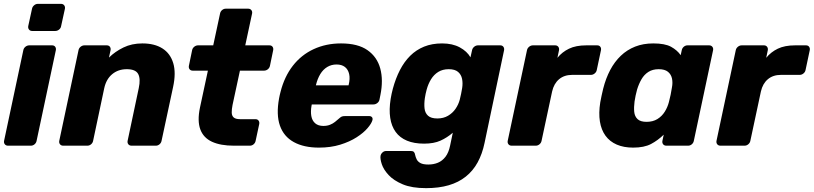

<svg xmlns="http://www.w3.org/2000/svg" viewBox="-20 -755 4217 995"><path d="M21.6 0Q11 0 5.1 -7.2Q-0.9 -14.5 1.1 -25.1L100.9 -494.9Q102.9 -505.5 111.9 -512.8Q121 -520 131.6 -520H249.9Q260.5 -520 265.9 -512.8Q271.4 -505.5 269.4 -494.9L169.6 -25.1Q167.6 -14.5 159.1 -7.2Q150.5 0 139.9 0ZM146.8 -594.5Q136.1 -594.5 130.4 -601.8Q124.6 -609 126.3 -619.6L145.9 -709.5Q147.9 -720.1 156.8 -727.6Q165.6 -735 176.3 -735H296.1Q306.7 -735 312.6 -727.6Q318.4 -720.1 316.4 -709.5L296.7 -619.6Q295.1 -609 286.2 -601.8Q277.2 -594.5 266.6 -594.5Z M307.6 0Q297 0 291.1 -7.2Q285.1 -14.5 287.1 -25.1L386.9 -494.9Q388.9 -505.5 397.9 -512.8Q407 -520 417.6 -520H533.4Q544 -520 549.4 -512.8Q554.9 -505.5 552.9 -494.9L544.7 -456.6Q576.4 -487.9 619.7 -508.9Q663.1 -530 717.6 -530Q781.1 -530 821.9 -503.9Q862.7 -477.9 877.8 -427.7Q892.9 -377.5 877 -304.1L817.2 -25.1Q815.2 -14.5 806.7 -7.2Q798.1 0 787.5 0H661.8Q651.1 0 645.2 -7.2Q639.3 -14.5 641.3 -25.1L699 -297.9Q709.5 -346.6 696.1 -371.5Q682.8 -396.4 637 -396.4Q592.4 -396.4 561.4 -370.6Q530.4 -344.8 520.2 -297.9L462.5 -25.1Q460.5 -14.5 451.9 -7.2Q443.4 0 432.7 0Z M1192.2 0Q1122.9 0 1078.6 -20.4Q1034.2 -40.9 1018.1 -84.5Q1001.9 -128.1 1016.2 -197L1057.4 -388.9H978.8Q968.1 -388.9 962.5 -396.1Q956.9 -403.4 958.9 -414L975.6 -494.9Q977.6 -505.5 986.7 -512.8Q995.8 -520 1006.4 -520H1085L1120.4 -684.9Q1122.4 -695.5 1130.9 -702.8Q1139.5 -710 1150.1 -710H1265.9Q1276.5 -710 1282.4 -702.8Q1288.4 -695.5 1286.4 -684.9L1251 -520H1376.2Q1386.9 -520 1392.3 -512.8Q1397.7 -505.5 1395.7 -494.9L1379 -414Q1377 -403.4 1368.1 -396.1Q1359.2 -388.9 1348.6 -388.9H1223.4L1185.1 -211Q1180.6 -188.5 1180.9 -171.7Q1181.2 -155 1191.2 -146.2Q1201.2 -137.4 1224.5 -137.4H1303.9Q1314.5 -137.4 1319.9 -130.1Q1325.4 -122.9 1323.4 -112.2L1304.7 -25.1Q1302.7 -14.5 1294.2 -7.2Q1285.6 0 1275 0Z M1633 10Q1554.6 10 1502.5 -18.7Q1450.4 -47.4 1430.6 -104.1Q1410.9 -160.7 1426.1 -244.4Q1427.5 -251.2 1429.6 -261.9Q1431.6 -272.5 1433.8 -278.8Q1453.8 -358 1497.7 -414.4Q1541.6 -470.8 1605.7 -500.4Q1669.9 -530 1747.4 -530Q1834.9 -530 1884.7 -494.9Q1934.5 -459.9 1950.7 -399.7Q1966.9 -339.5 1951.5 -263.3L1946.6 -238.9Q1944.6 -228.3 1935.4 -221Q1926.1 -213.8 1915.5 -213.8H1595.7Q1595.7 -213.1 1595.2 -211Q1594.7 -208.9 1594.4 -206.9Q1589.2 -177.5 1593.3 -153.9Q1597.4 -130.2 1613.1 -116.3Q1628.9 -102.4 1655.6 -102.4Q1675.5 -102.4 1690.4 -108.5Q1705.4 -114.6 1716 -123.2Q1726.6 -131.9 1733.6 -138Q1745 -148.5 1751.1 -151Q1757.3 -153.5 1768.9 -153.5H1893Q1902.6 -153.5 1907.6 -147.7Q1912.6 -141.9 1910 -132.2Q1905.4 -115.1 1884.7 -90.9Q1864 -66.6 1828.1 -43.5Q1792.2 -20.4 1743 -5.2Q1693.7 10 1633 10ZM1617.1 -312.9H1786.4L1786.8 -315Q1794.8 -347.5 1789.4 -371.3Q1784 -395 1767.5 -407.9Q1751 -420.8 1724.1 -420.8Q1697.2 -420.8 1675.9 -407.9Q1654.5 -395 1640 -371.3Q1625.5 -347.5 1617.5 -315Z M2188 220Q2114.1 220 2067.1 200.2Q2020.1 180.4 1993.9 152.1Q1967.8 123.9 1958.7 96.3Q1949.6 68.6 1952 53Q1954 42.4 1962.3 34.9Q1970.6 27.5 1980.9 27.5H2109.9Q2119.7 27.5 2124.7 32.3Q2129.7 37 2131.4 47.9Q2133.6 58.9 2139.3 70.7Q2145 82.5 2158.9 90.1Q2172.9 97.6 2199.9 97.6Q2226.9 97.6 2249.4 88.3Q2271.9 79 2288.5 57.6Q2305.1 36.1 2312.5 0L2326.5 -67.1Q2297.4 -41.9 2262.9 -26.2Q2228.5 -10.6 2177.8 -10.6Q2125.9 -10.6 2089 -26Q2052.1 -41.4 2030.5 -71.1Q2008.9 -100.8 2002.3 -143.8Q1995.6 -186.8 2004.5 -242.6Q2007.1 -257.6 2009.5 -269.1Q2011.9 -280.5 2015.9 -295.5Q2030.4 -348.9 2052.6 -392Q2074.8 -435.1 2105.8 -465.9Q2136.8 -496.7 2177.9 -513.4Q2219.1 -530 2271 -530Q2324.9 -530 2362.7 -509.5Q2400.5 -489 2418.1 -457.9L2426.3 -494.5Q2428.3 -505.1 2437.3 -512.6Q2446.4 -520 2457 -520H2572.4Q2583 -520 2588.6 -512.6Q2594.2 -505.1 2592.2 -494.5L2491.1 -14.4Q2479.2 43 2455.2 86.7Q2431.2 130.4 2393.9 160.2Q2356.6 190 2305.5 205Q2254.4 220 2188 220ZM2246.5 -141.1Q2278.1 -141.1 2301.7 -155Q2325.4 -168.9 2340.6 -190.9Q2355.8 -213 2362.6 -238.4Q2365.4 -249 2369.6 -269.1Q2373.8 -289.1 2375.1 -299.1Q2379 -324.5 2374.5 -346.6Q2370 -368.6 2353.7 -382.5Q2337.4 -396.4 2305.4 -396.4Q2273.9 -396.4 2251.2 -382.3Q2228.5 -368.1 2213.9 -344.3Q2199.2 -320.4 2191.2 -291.1Q2188.5 -281.1 2185.8 -269.1Q2183.1 -257 2181.7 -246.4Q2177.5 -217.1 2180.1 -193.2Q2182.7 -169.4 2198.3 -155.2Q2213.9 -141.1 2246.5 -141.1Z M2631.6 0Q2621 0 2615.1 -7.2Q2609.1 -14.5 2611.1 -25.1L2710.9 -494.5Q2712.9 -505.1 2721.9 -512.6Q2731 -520 2741.6 -520H2857Q2867.6 -520 2873.2 -512.6Q2878.9 -505.1 2876.9 -494.5L2868.7 -455.4Q2893 -485.4 2928.9 -502.7Q2964.7 -520 3018.5 -520H3074.9Q3085.5 -520 3090.9 -512.8Q3096.4 -505.5 3094.4 -494.9L3072.6 -392.1Q3070.6 -381.5 3061.7 -374.3Q3052.9 -367 3042.2 -367H2945.5Q2904.2 -367 2877.4 -344.5Q2850.5 -322 2841.2 -280.8L2786.5 -25.1Q2784.5 -14.5 2775.7 -7.2Q2767 0 2756.4 0Z M3261.1 10Q3212.5 10 3176.2 -5.7Q3139.9 -21.4 3117.8 -51.7Q3095.8 -82 3088.8 -125.6Q3081.9 -169.3 3090.8 -225.1Q3094.6 -245.1 3097.9 -260.6Q3101.3 -276.1 3105.9 -295.5Q3119.4 -348.9 3142.1 -392Q3164.9 -435.1 3197.1 -465.9Q3229.2 -496.7 3271.4 -513.4Q3313.5 -530 3365.4 -530Q3425.8 -530 3457.5 -512.6Q3489.3 -495.2 3507.5 -469.1L3513.1 -494.9Q3515.1 -505.5 3523.7 -512.8Q3532.3 -520 3542.9 -520H3654.9Q3665.5 -520 3671.4 -512.8Q3677.4 -505.5 3675.4 -494.9L3575.6 -25.1Q3573.6 -14.5 3565.1 -7.2Q3556.5 0 3545.9 0H3433.3Q3422.6 0 3416.7 -7.2Q3410.8 -14.5 3412.8 -25.1L3419.6 -57.1Q3389.3 -27.5 3353.8 -8.8Q3318.4 10 3261.1 10ZM3330.5 -123.6Q3363.7 -123.6 3387 -138.1Q3410.3 -152.6 3424.9 -175.9Q3439.5 -199.2 3446.4 -225.9Q3451.6 -245.9 3455.4 -263.9Q3459.1 -282 3462.1 -301.4Q3467 -326.4 3462.5 -347.9Q3458 -369.4 3441.6 -382.9Q3425.1 -396.4 3393.5 -396.4Q3362 -396.4 3340.1 -382.3Q3318.1 -368.1 3304.4 -344.3Q3290.6 -320.4 3281.6 -291.1Q3277.6 -276.1 3274 -260Q3270.4 -243.9 3268.4 -228.9Q3264.5 -199.6 3266.7 -175.7Q3269 -151.9 3284 -137.7Q3299 -123.6 3330.5 -123.6Z M3713.6 0Q3703 0 3697.1 -7.2Q3691.1 -14.5 3693.1 -25.1L3792.9 -494.5Q3794.9 -505.1 3803.9 -512.6Q3813 -520 3823.6 -520H3939Q3949.6 -520 3955.2 -512.6Q3960.9 -505.1 3958.9 -494.5L3950.7 -455.4Q3975 -485.4 4010.9 -502.7Q4046.7 -520 4100.5 -520H4156.9Q4167.5 -520 4172.9 -512.8Q4178.4 -505.5 4176.4 -494.9L4154.6 -392.1Q4152.6 -381.5 4143.7 -374.3Q4134.9 -367 4124.2 -367H4027.5Q3986.2 -367 3959.4 -344.5Q3932.5 -322 3923.2 -280.8L3868.5 -25.1Q3866.5 -14.5 3857.7 -7.2Q3849 0 3838.4 0Z"/></svg>

Font: Rubik Light
Style: Italic
Weight: 300
Italic angle: -12°
Designer: Hubert and Fischer
Foundry: Hubert and Fischer
Version: Version 2.300;gftools[0.9.30]